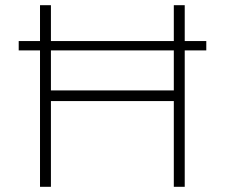

<svg xmlns="http://www.w3.org/2000/svg" viewBox="-20 -719 866 739"><path d="M774 -561V-525H691V0H649V-330H176V0H134V-525H52V-561H134V-699H176V-561H649V-699H691V-561ZM649 -371V-525H176V-371Z"/></svg>

Font: Montserrat Ultra Light
Style: Regular
Weight: 200
Designer: Julieta Ulanovsky
Foundry: Julieta Ulanovsky
Version: Version 3.100;PS 003.100;hotconv 1.0.88;makeotf.lib2.5.64775